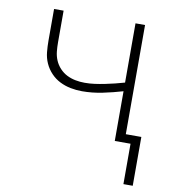

<svg xmlns="http://www.w3.org/2000/svg" viewBox="-80 -600 761 852"><g transform="rotate(10 300.0 -174.0)"><path d="M575 182H533V0H462V-224Q418 -211 372 -201.5Q326 -192 280 -192Q254 -192 228.5 -197Q203 -202 180 -213.5Q157 -225 139 -244Q121 -263 110.5 -286.5Q100 -310 97.5 -336Q95 -362 95 -388V-530H138V-388Q138 -367 140 -346.5Q142 -326 150 -307Q158 -288 172.5 -272.5Q187 -257 205 -248Q223 -239 243.5 -235Q264 -231 285 -231Q308 -231 330 -234Q352 -237 374.5 -241.5Q397 -246 419 -251.5Q441 -257 462 -263V-530H505V-38H575Z"/></g></svg>

Font: Iosevka Curly XLtEx
Style: Regular
Weight: 200
Width: 7
Monospace: yes
Designer: Belleve Invis
Foundry: Belleve Invis
Version: Version 11.1.0; ttfautohint (v1.8.3)